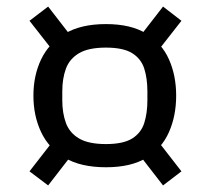

<svg xmlns="http://www.w3.org/2000/svg" viewBox="-20 -637 637 582"><path d="M301.1 -130Q224.8 -130 176.4 -158.6Q127.9 -187.2 104.6 -236.6Q81.3 -285.9 81.3 -347Q81.3 -408.1 104.6 -456.9Q127.9 -505.8 176.4 -534.9Q224.8 -564 301.1 -564Q377.4 -564 423.9 -534.9Q470.5 -505.8 492.2 -456.9Q514 -408.1 514 -347Q514 -285.9 492.2 -236.6Q470.5 -187.2 423.9 -158.6Q377.4 -130 301.1 -130ZM125.9 -74.9 69.4 -117.6 146.2 -216.4 198.1 -168.1ZM474.2 -74.9 402 -168.1 453.2 -216.4 530 -117.6ZM301.1 -200.3Q353.6 -200.3 380.7 -217.2Q407.8 -234.2 417.3 -264.3Q426.8 -294.4 426.8 -333.2V-359.8Q426.8 -398.9 417.3 -428.9Q407.8 -458.8 380.7 -475.8Q353.6 -492.7 301.1 -492.7Q248.6 -492.7 219.7 -475.8Q190.9 -458.8 179.8 -428.9Q168.8 -398.9 168.8 -359.8V-333.2Q168.8 -294.4 179.8 -264.3Q190.9 -234.2 219.7 -217.2Q248.6 -200.3 301.1 -200.3ZM146.2 -475.9 69.4 -574 125.9 -617.1 198.1 -523.9ZM453.2 -475.9 402 -523.9 474.2 -617.1 530 -574Z"/></svg>

Font: Mozilla Text ExtraLight
Style: Regular
Weight: 200
Designer: Studio DRAMA
Foundry: Studio DRAMA
Version: Version 1.000